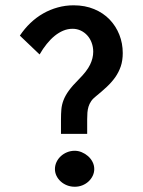

<svg xmlns="http://www.w3.org/2000/svg" viewBox="-20 -692 540 727"><path d="M263.2 -121.1Q276.4 -121.1 289.3 -115.7Q302.2 -110.4 313 -101.1Q323.7 -91.8 330.3 -79.1Q336.9 -66.4 336.9 -51.8Q336.9 -38.6 331.1 -26.4Q325.2 -14.2 315.2 -4.9Q305.2 4.4 291.7 9.8Q278.3 15.1 263.2 15.1Q247.6 15.1 233.9 9.8Q220.2 4.4 210 -4.9Q199.7 -14.2 193.8 -26.4Q188 -38.6 188 -51.8Q188 -65.4 193.8 -78.1Q199.7 -90.8 210 -100.3Q220.2 -109.9 233.9 -115.5Q247.6 -121.1 263.2 -121.1ZM55.2 -557.1Q72.8 -583.5 95 -604.7Q117.2 -626 143.3 -640.9Q169.4 -655.8 198.5 -663.8Q227.5 -671.9 258.8 -671.9Q301.8 -671.9 336.4 -657.5Q371.1 -643.1 395 -618.2Q418.9 -593.3 431.9 -560.5Q444.8 -527.8 444.8 -491.2Q444.8 -462.9 437.3 -440.7Q429.7 -418.5 416.3 -399.4Q402.8 -380.4 384 -362.8Q365.2 -345.2 342.8 -327.1Q331.5 -318.4 325 -308.6Q318.4 -298.8 315.2 -288.3Q312 -277.8 311 -265.9Q310.1 -253.9 310.1 -240.2V-185.1H210.9V-240.2Q210.9 -261.2 212.4 -278.3Q213.9 -295.4 220.5 -312.7Q227.1 -330.1 240.7 -348.9Q254.4 -367.7 278.8 -392.1Q309.1 -422.4 321 -447Q333 -471.7 333 -496.1Q333 -514.2 327.1 -530Q321.3 -545.9 310.8 -557.6Q300.3 -569.3 285.9 -576.2Q271.5 -583 254.9 -583Q236.3 -583 219.5 -575.9Q202.6 -568.8 187 -556.2Q171.4 -543.5 157 -525.6Q142.6 -507.8 129.9 -485.8Z"/></svg>

Font: InconsolataGo
Style: Bold
Weight: 700
Designer: Raph Levien, Kirill Tkachev(cyreal.org)
Foundry: Raph Levien, Kirill Tkachev(cyreal.org)
Version: Version 1.015; ttfautohint (v0.92) -l 8 -r 50 -G 200 -x 14 -